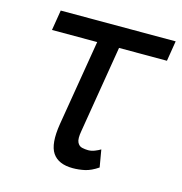

<svg xmlns="http://www.w3.org/2000/svg" viewBox="-88 -625 678 715"><g transform="rotate(15 251.5 -267.5)"><path d="M502.8 -545.5 490.1 -467.3H305.4L250 -132.1Q244.3 -100.9 250.7 -87.9Q257.1 -74.9 269.2 -72.3Q281.2 -69.6 292.6 -69.6Q305.4 -69.6 318.2 -74.8Q331 -79.9 339.5 -85.2L350.9 -18.5Q324.2 -0.4 301 4.8Q277.7 9.9 254.3 9.9Q198.9 9.9 176.1 -23.8Q153.4 -57.5 166.2 -136.4L221.2 -467.3H46.9L59.7 -545.5Z"/></g></svg>

Font: Inter UI
Style: Italic
Weight: 400
Italic angle: -9.39999°
Designer: Rasmus Andersson
Foundry: rsms
Version: 3.2;8d6f07862